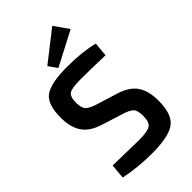

<svg xmlns="http://www.w3.org/2000/svg" viewBox="-279 -1025 1129 1129"><g transform="rotate(-45 285.0 -461.0)"><path d="M395 -934 458 -844 245 -733 207 -787ZM285 -702Q412 -702 502 -679L494 -590Q380 -594 289 -594Q220 -594 197 -580.5Q174 -567 174 -515Q174 -472 190.5 -454.5Q207 -437 251 -423L384 -382Q463 -357 494.5 -308.5Q526 -260 526 -181Q526 -67 472 -27.5Q418 12 281 12Q167 12 57 -10L65 -102Q240 -98 284 -98Q353 -98 376 -114Q399 -130 399 -182Q399 -226 383.5 -243Q368 -260 326 -273L187 -317Q112 -341 80 -389.5Q48 -438 48 -517Q48 -630 100.5 -666Q153 -702 285 -702Z"/></g></svg>

Font: Exo 2 Semi Bold
Style: Regular
Weight: 600
Designer: Natanael Gama
Version: Version 1.001;PS 001.001;hotconv 1.0.88;makeotf.lib2.5.64775